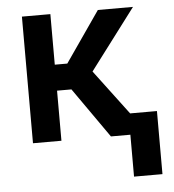

<svg xmlns="http://www.w3.org/2000/svg" viewBox="-51 -575 724 798"><g transform="rotate(-5 311.0 -176.5)"><path d="M69.8 0ZM248.5 -209H188.5V0H69.8V-528.3H188.5V-317.4H240.7L386.7 -528.3H533.2L342.3 -275.4L549.3 0H395ZM594.7 174.8H476.1V-88.4H594.7Z"/></g></svg>

Font: Roboto Medium
Style: Regular
Weight: 500
Designer: Google
Version: Version 2.134; 2016; ttfautohint (v1.6)